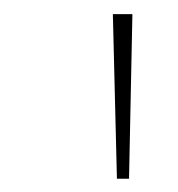

<svg xmlns="http://www.w3.org/2000/svg" viewBox="-20 -748 258 279"><path d="M149.9 -488.3 144 -727.5H172.4L167.5 -488.3Z"/></svg>

Font: Inter 20pt Thin
Style: Regular
Weight: 250
Version: Version 4.001;git-66647c0bb